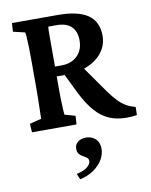

<svg xmlns="http://www.w3.org/2000/svg" viewBox="-93 -641 779 991"><g transform="rotate(-10 296.5 -145.5)"><path d="M43 0 40 -44.9 101.6 -60.5Q101.6 -66.4 102.1 -82.5Q102.5 -98.6 103 -120.1Q103.5 -141.6 104 -164.6Q104.5 -187.5 104.5 -208V-364.3Q104.5 -406.2 103.5 -438.5Q102.5 -470.7 101.1 -490.2Q99.6 -509.8 97.7 -513.7L36.1 -528.3L39.1 -573.2H279.3Q384.8 -573.2 436.5 -537.6Q488.3 -502 488.3 -427.7Q488.3 -379.9 460 -342.3Q431.6 -304.7 381.8 -283.2Q332 -261.7 267.6 -261.7H208V-313.5H252.9Q304.7 -313.5 335.9 -343.8Q367.2 -374 367.2 -424.8Q367.2 -472.7 340.8 -497.6Q314.5 -522.5 264.6 -522.5H220.7Q219.7 -519.5 219.2 -508.8Q218.8 -498 218.8 -479.5Q218.8 -460.9 218.8 -435.1Q218.8 -409.2 218.8 -375V-208Q218.8 -176.8 219.2 -146.5Q219.7 -116.2 221.2 -93.3Q222.7 -70.3 223.6 -60.5L279.3 -44.9L276.4 0ZM537.1 10.7Q486.3 10.7 446.8 -6.3Q407.2 -23.4 374.5 -60.5Q341.8 -97.7 311.5 -157.2L252.9 -277.3L348.6 -299.8L460.9 -139.6Q484.4 -107.4 504.9 -86.4Q525.4 -65.4 546.9 -53.7Q568.4 -42 592.8 -36.1L591.8 5.9Q578.1 8.8 564.5 9.8Q550.8 10.7 537.1 10.7ZM246.1 282.2 233.4 252Q274.4 242.2 291.5 227.1Q308.6 211.9 308.6 197.3Q308.6 185.5 300.3 179.2Q292 172.9 280.8 167Q269.5 161.1 261.2 151.4Q252.9 141.6 252.9 122.1Q252.9 101.6 269.5 88.4Q286.1 75.2 311.5 75.2Q330.1 75.2 346.2 83Q362.3 90.8 372.1 106.4Q381.8 122.1 381.8 146.5Q381.8 173.8 366.2 201.2Q350.6 228.5 320.8 250Q291 271.5 246.1 282.2Z"/></g></svg>

Font: Crimson Pro SemiBold
Style: Regular
Weight: 600
Designer: Jacques Le Bailly
Foundry: Baron von Fonthausen
Version: Version 1.003